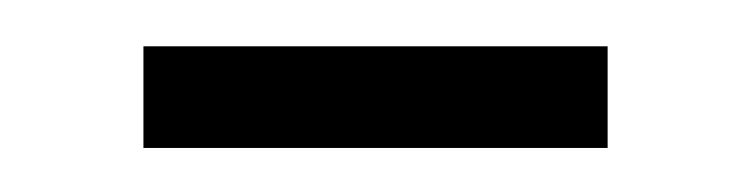

<svg xmlns="http://www.w3.org/2000/svg" viewBox="-20 -302 332 85"><path d="M43.5 -236.5V-281.5H249V-236.5Z"/></svg>

Font: Russolo 10pt ExtraLight
Style: Regular
Weight: 200
Designer: Micah Stupak-Hahn
Version: Version 1.000